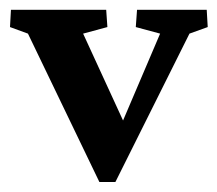

<svg xmlns="http://www.w3.org/2000/svg" viewBox="-24 -363 437 386"><path d="M175.8 2.9 32.2 -295.4 -3.9 -308.6 -2 -343.3H189.5L191.9 -308.6L143.1 -295.4L234.9 -95.7L212.9 -96.2L297.9 -295.4L249 -308.6L251.5 -343.3H391.6L393.6 -308.6L356.9 -295.4L208 2.9Z"/></svg>

Font: Lateef SemiBold
Style: Regular
Weight: 600
Designer: SIL International
Foundry: SIL International
Version: Version 4.200